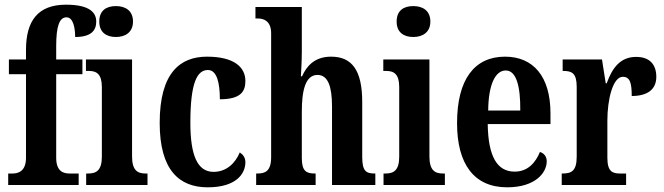

<svg xmlns="http://www.w3.org/2000/svg" viewBox="-20 -790 2835 820"><path d="M15 0H316V-49H277C252 -49 220 -57 220 -116V-473H332V-536H220V-593C220 -679 234 -716 264 -716C294 -716 301 -667 301 -632C372 -632 391 -662 391 -698C391 -734 366 -770 262 -770C141 -770 91 -700 91 -577V-536H18V-473H91V-116C91 -57 56 -49 34 -49H15Z M475 -632C515 -632 548 -652 548 -698C548 -745 515 -764 475 -764C434 -764 404 -745 404 -698C404 -652 434 -632 475 -632ZM348 0H610V-49H601C567 -49 544 -63 544 -122V-536H347V-487H360C393 -487 415 -473 415 -418V-121C415 -63 392 -49 357 -49H348Z M867 10C991 10 1028 -50 1028 -97C1028 -117 1018 -130 1004 -139C985 -93 947 -56 892 -56C822 -56 793 -129 793 -266C793 -440 823 -491 868 -491C907 -491 919 -434 919 -366C1009 -366 1028 -400 1028 -444C1028 -503 980 -548 864 -548C751 -548 662 -481 662 -265C662 -64 745 10 867 10Z M1074 0H1328V-49H1325C1289 -49 1269 -58 1269 -115V-313C1269 -400 1283 -470 1336 -470C1381 -470 1398 -420 1398 -335V0H1583V-49H1581C1544 -49 1527 -58 1527 -120V-354C1527 -489 1484 -548 1394 -548C1323 -548 1289 -507 1270 -464H1265C1266 -483 1269 -528 1269 -569V-760H1071V-711H1082C1103 -711 1138 -703 1138 -648V-119C1138 -58 1112 -49 1079 -49H1074Z M1745 -632C1785 -632 1818 -652 1818 -698C1818 -745 1785 -764 1745 -764C1704 -764 1674 -745 1674 -698C1674 -652 1704 -632 1745 -632ZM1618 0H1880V-49H1871C1837 -49 1814 -63 1814 -122V-536H1617V-487H1630C1663 -487 1685 -473 1685 -418V-121C1685 -63 1662 -49 1627 -49H1618Z M2146 10C2266 10 2315 -52 2315 -101C2315 -123 2302 -136 2286 -141C2267 -95 2234 -57 2178 -57C2104 -57 2065 -120 2063 -260H2331V-306C2331 -464 2257 -548 2137 -548C2007 -548 1932 -452 1932 -264C1932 -90 2004 10 2146 10ZM2202 -318H2065C2066 -428 2095 -489 2140 -489C2185 -489 2203 -422 2202 -318Z M2379 0H2654V-49H2628C2596 -49 2574 -57 2574 -116V-276C2574 -364 2597 -462 2640 -462C2671 -462 2678 -435 2678 -380C2744 -380 2783 -407 2783 -462C2783 -512 2757 -547 2697 -547C2632 -547 2596 -504 2571 -434H2567L2551 -536H2383V-487H2386C2422 -487 2443 -478 2443 -419V-121C2443 -58 2419 -49 2382 -49H2379Z"/></svg>

Font: Noto Serif Bengali ExtraCondensed
Style: Bold
Weight: 700
Width: 2
Designer: Juan Bruce, Universal Thirst, Indian Type Foundry and the Monotype Design Team.
Foundry: Monotype Imaging Inc.
Version: Version 2.003